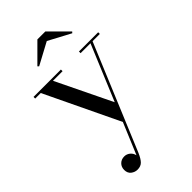

<svg xmlns="http://www.w3.org/2000/svg" viewBox="-281 -764 1111 1111"><g transform="rotate(-45 274.0 -208.5)"><path d="M298 -634.5 163 -562 156 -569.5 266 -679.5H331L441 -569.5L434 -562ZM239 -446.5H160.5L325.5 -106L467.5 -446.5H386.5V-460H544V-446.5H484.5L215.5 198Q200.5 232.5 185.2 248Q170 263.5 143.5 263.5Q122 263.5 104.5 249.8Q87 236 87 210Q87 185.5 102.8 170Q118.5 154.5 142.5 154.5Q162 154.5 177.5 167Q193 179.5 197.5 200L278 8L60.5 -446.5H15V-460H239Z"/></g></svg>

Font: Bodoni* 16pt
Style: Regular
Weight: 400
Version: Version 2.3